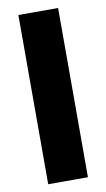

<svg xmlns="http://www.w3.org/2000/svg" viewBox="-82 -749 438 790"><g transform="rotate(-10 136.5 -353.5)"><path d="M219.7 0H53.7V-707H219.7Z"/></g></svg>

Font: Pretendard GOV ExtraBold
Style: Regular
Weight: 800
Designer: Base glyphs from Inter by Rasmus Andersson; Hangeul glyphs from Noto Sans CJK(Source Han Sans) by Jang Soo-young and Kan
Foundry: Kil Hyung-jin
Version: Version 1.309